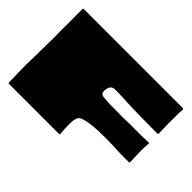

<svg xmlns="http://www.w3.org/2000/svg" viewBox="-118 -885 1141 1141"><g transform="rotate(45 452.0 -314.5)"><path d="M874 -623Q874 -619 874 -619Q872 -612 872 -509L874 -421Q874 -415 868 -415Q747 -415 662 -417Q653 -417 625 -418.5Q597 -420 573.5 -421Q550 -422 524.5 -422.5Q499 -423 494 -421Q476 -417 469.5 -398.5Q463 -380 465 -368Q466 -359 468.5 -354Q471 -349 476.5 -346.5Q482 -344 486.5 -343Q491 -342 501 -341.5Q511 -341 517 -340Q535 -338 577 -338.5Q619 -339 636 -338Q652 -337 688.5 -338.5Q725 -340 745 -339Q825 -338 868 -341Q874 -342 874 -336Q871 -304 871 -274L874 -181Q874 -175 868 -175Q838 -175 794 -175Q789 -175 769.5 -176Q750 -177 729.5 -178Q709 -179 680.5 -179Q652 -179 626 -178.5Q600 -178 572.5 -175.5Q545 -173 523 -169Q493 -163 480.5 -155Q468 -147 464 -134Q461 -124 459.5 -112.5Q458 -101 458 -84.5Q458 -68 458.5 -60Q459 -52 460 -30.5Q461 -9 462 -6Q462 0 456 0H36Q30 0 30 -6Q27 -98 27 -148Q27 -157 29.5 -285Q32 -413 30 -444Q30 -458 30.5 -496Q31 -534 30 -549V-623Q30 -629 36 -629H868Q874 -629 874 -623Z"/></g></svg>

Font: Cubao Free Wide
Style: Wide
Weight: 400
Designer: Aaron Amar
Version: Version 001.001